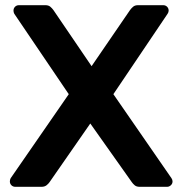

<svg xmlns="http://www.w3.org/2000/svg" viewBox="-20 -720 702 740"><path d="M39 0Q30 0 24 -6Q18 -12 18 -21Q18 -27 21 -33L245 -357L35 -667Q32 -673 32 -679Q32 -688 38 -694Q44 -700 53 -700H155Q167 -700 174 -694Q181 -688 186 -681L333 -465L481 -681Q486 -688 493 -694Q500 -700 512 -700H609Q618 -700 624 -694Q630 -688 630 -679Q630 -673 626 -667L417 -357L641 -33Q645 -27 645 -21Q645 -12 638.5 -6Q632 0 624 0H518Q506 0 499 -6Q492 -12 488 -18L328 -244L171 -18Q167 -12 159.5 -6Q152 0 140 0Z"/></svg>

Font: Rubik Medium
Style: Regular
Weight: 500
Designer: Hubert and Fischer
Foundry: Hubert and Fischer
Version: Version 2.300; ttfautohint (v1.8.4.7-5d5b);gftools[0.9.30]